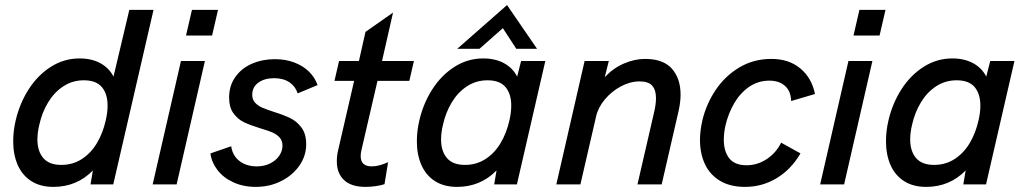

<svg xmlns="http://www.w3.org/2000/svg" viewBox="-20 -729 4052 759"><path d="M586.9 -689.9 427.7 0H337.9L347.2 -55.2Q283.7 9.8 190.9 9.8Q139.2 9.8 103.5 -13.2Q67.9 -36.1 50 -76.9Q32.2 -117.7 32.2 -170.4Q32.2 -211.9 42 -252.9Q57.6 -320.3 93.5 -376.2Q129.4 -432.1 181.4 -465.1Q233.4 -498 294.4 -498Q342.3 -498 376.7 -479.2Q411.1 -460.4 428.7 -426.3L491.2 -689.9ZM405.3 -311.5Q405.3 -357.9 382.6 -384.8Q359.9 -411.6 311.5 -411.6Q266.6 -411.6 230.5 -387.9Q194.3 -364.3 170.2 -324.2Q146 -284.2 135.3 -235.4Q127.9 -204.6 127.9 -177.7Q127.9 -131.3 151.1 -104.2Q174.3 -77.1 222.2 -77.1Q267.6 -77.1 303.5 -100.3Q339.4 -123.5 363 -163.1Q386.7 -202.6 397.9 -252.9Q405.3 -283.7 405.3 -311.5Z M715.3 -588.4 738.8 -689.9H841.8L818.4 -588.4ZM583.5 0 695.3 -487.8H790L678.2 0Z M812 -122.6 894 -150.9Q896.5 -129.4 908.9 -111.1Q921.4 -92.8 943.6 -82Q965.8 -71.3 994.6 -71.3Q1024.9 -71.3 1048.1 -83Q1071.3 -94.7 1084 -113.5Q1096.7 -132.3 1096.7 -153.3Q1096.7 -172.9 1085.2 -185.5Q1073.7 -198.2 1056.4 -205.6Q1039.1 -212.9 1009.3 -221.7Q969.7 -233.9 945.3 -245.4Q920.9 -256.8 903.3 -280.5Q885.7 -304.2 885.7 -343.8Q885.7 -390.1 910.2 -424.6Q934.6 -459 975.8 -477.1Q1017.1 -495.1 1066.9 -495.1Q1108.9 -495.1 1143.6 -481.9Q1178.2 -468.8 1201.7 -445.6Q1225.1 -422.4 1235.4 -392.6L1156.7 -359.9Q1147.9 -387.7 1124 -403.8Q1100.1 -419.9 1063.5 -419.9Q1025.4 -419.9 1001.2 -402.3Q977.1 -384.8 977.1 -354Q977.1 -335.4 988.3 -323.2Q999.5 -311 1016.1 -303.7Q1032.7 -296.4 1063 -286.6Q1103.5 -273.9 1128.9 -261.2Q1154.3 -248.5 1172.4 -223.9Q1190.4 -199.2 1190.4 -158.7Q1190.4 -113.3 1163.8 -74.7Q1137.2 -36.1 1091.6 -13.2Q1045.9 9.8 991.2 9.8Q940.9 9.8 901.4 -8.8Q861.8 -27.3 838.9 -57.9Q815.9 -88.4 812 -122.6Z M1311.5 -91.3Q1311.5 -114.3 1316.9 -136.2L1379.9 -409.2H1302.2L1320.3 -487.8H1398.9L1424.8 -603L1533.7 -679.2L1490.2 -487.8H1616.2L1598.1 -409.2H1472.2L1409.2 -137.2Q1405.8 -123.5 1405.8 -112.3Q1405.8 -71.3 1449.2 -71.3Q1478 -71.3 1514.2 -87.9L1500 -1Q1488.3 3.4 1467 6.6Q1445.8 9.8 1424.8 9.8Q1368.7 9.8 1340.1 -17.1Q1311.5 -43.9 1311.5 -91.3Z M2135.7 -487.8 2023.4 0H1933.6L1942.9 -55.2Q1879.4 9.8 1786.6 9.8Q1734.9 9.8 1699.2 -13.2Q1663.6 -36.1 1645.8 -76.9Q1627.9 -117.7 1627.9 -170.4Q1627.9 -211.9 1637.7 -252.9Q1653.3 -320.3 1689.2 -376.2Q1725.1 -432.1 1777.1 -465.1Q1829.1 -498 1890.1 -498Q1938 -498 1972.4 -479.2Q2006.8 -460.4 2024.4 -426.3L2040 -487.8ZM2001 -311.5Q2001 -357.9 1978.3 -384.8Q1955.6 -411.6 1907.2 -411.6Q1862.3 -411.6 1826.2 -387.9Q1790 -364.3 1765.9 -324.2Q1741.7 -284.2 1731 -235.4Q1723.6 -204.6 1723.6 -177.7Q1723.6 -131.3 1746.8 -104.2Q1770 -77.1 1817.9 -77.1Q1863.3 -77.1 1899.2 -100.3Q1935.1 -123.5 1958.7 -163.1Q1982.4 -202.6 1993.7 -252.9Q2001 -283.7 2001 -311.5ZM1787.6 -536.1 1984.4 -709 2103 -536.1H2021L1967.8 -617.7L1875.5 -536.1Z M2291 -487.8H2386.7L2370.6 -423.8Q2403.8 -459.5 2446.3 -477.8Q2488.8 -496.1 2530.3 -496.1Q2602.1 -496.1 2636.2 -457.3Q2670.4 -418.5 2670.4 -355Q2670.4 -325.7 2662.6 -290.5L2595.7 0H2500L2566.4 -288.1Q2573.2 -317.9 2573.2 -341.8Q2573.2 -373 2558.3 -390.1Q2543.5 -407.2 2508.3 -407.2Q2471.2 -407.2 2434.3 -387.5Q2397.5 -367.7 2370.8 -335.7Q2344.2 -303.7 2336.4 -268.6L2274.4 0H2179.2Z M2747.1 -175.8Q2747.1 -210.9 2756.3 -252Q2771.5 -316.9 2808.6 -372.6Q2845.7 -428.2 2902.3 -462.2Q2959 -496.1 3029.3 -496.1Q3098.6 -496.1 3143.8 -458.5Q3189 -420.9 3201.7 -357.4L3107.4 -329.6Q3106.4 -368.7 3083.3 -389.4Q3060.1 -410.2 3021.5 -410.2Q2976.1 -410.2 2940.4 -385Q2904.8 -359.9 2881.8 -319.8Q2858.9 -279.8 2848.1 -233.9Q2841.3 -203.6 2841.3 -176.3Q2841.3 -130.9 2862.8 -103.3Q2884.3 -75.7 2931.6 -75.7Q2974.1 -75.7 3011.2 -100.3Q3048.3 -125 3067.9 -165L3144.5 -122.6Q3106.9 -58.6 3049.8 -24.4Q2992.7 9.8 2925.3 9.8Q2865.7 9.8 2825.7 -14.6Q2785.6 -39.1 2766.4 -80.8Q2747.1 -122.6 2747.1 -175.8Z M3354 -588.4 3377.4 -689.9H3480.5L3457 -588.4ZM3222.2 0 3334 -487.8H3428.7L3316.9 0Z M3990.2 -487.8 3877.9 0H3788.1L3797.4 -55.2Q3733.9 9.8 3641.1 9.8Q3589.4 9.8 3553.7 -13.2Q3518.1 -36.1 3500.2 -76.9Q3482.4 -117.7 3482.4 -170.4Q3482.4 -211.9 3492.2 -252.9Q3507.8 -320.3 3543.7 -376.2Q3579.6 -432.1 3631.6 -465.1Q3683.6 -498 3744.6 -498Q3792.5 -498 3826.9 -479.2Q3861.3 -460.4 3878.9 -426.3L3894.5 -487.8ZM3855.5 -311.5Q3855.5 -357.9 3832.8 -384.8Q3810.1 -411.6 3761.7 -411.6Q3716.8 -411.6 3680.7 -387.9Q3644.5 -364.3 3620.4 -324.2Q3596.2 -284.2 3585.4 -235.4Q3578.1 -204.6 3578.1 -177.7Q3578.1 -131.3 3601.3 -104.2Q3624.5 -77.1 3672.4 -77.1Q3717.8 -77.1 3753.7 -100.3Q3789.6 -123.5 3813.2 -163.1Q3836.9 -202.6 3848.1 -252.9Q3855.5 -283.7 3855.5 -311.5Z"/></svg>

Font: Acari Sans Medium
Style: Italic
Weight: 500
Italic angle: -13°
Designer: Alfredo Marco Pradil and Stefan Peev
Foundry: Hanken Design Co.
Version: Version 1.045